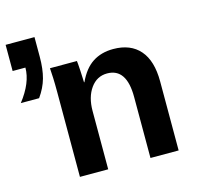

<svg xmlns="http://www.w3.org/2000/svg" viewBox="-112 -794 922 900"><g transform="rotate(-15 348.5 -344.0)"><path d="M509.8 0V-296.4Q509.8 -435.5 415.5 -435.5Q365.7 -435.5 335.2 -392.8Q304.7 -350.1 304.7 -283.2V0H167.5V-410.2Q167.5 -452.6 166.3 -479.7Q165 -506.8 163.6 -528.3H294.4Q295.9 -519 298.3 -478.8Q300.8 -438.5 300.8 -423.3H302.7Q330.6 -483.9 372.6 -511.2Q414.6 -538.6 472.7 -538.6Q556.6 -538.6 601.6 -486.8Q646.5 -435.1 646.5 -335.4V0ZM131.3 -592.8Q131.3 -533.7 119.4 -490.2Q107.4 -446.8 78.1 -405.8H-10.7Q53.2 -487.8 53.2 -561H-8.8V-688H131.3Z"/></g></svg>

Font: Arial
Style: Bold
Weight: 700
Designer: Steve Matteson
Foundry: Ascender Corporation
Version: Version 2.00.3